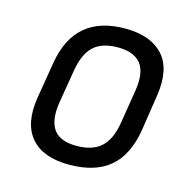

<svg xmlns="http://www.w3.org/2000/svg" viewBox="-82 -578 661 669"><g transform="rotate(15 248.5 -243.5)"><path d="M223 11Q129 11 85.5 -39.5Q42 -90 57 -185L79 -318Q109 -498 291 -498Q382 -498 427 -449.5Q472 -401 458 -304L438 -173Q423 -79 370 -34Q317 11 223 11ZM231 -59Q289 -59 320 -87.5Q351 -116 361 -179L380 -297Q391 -365 366 -396.5Q341 -428 283 -428Q225 -428 195 -399.5Q165 -371 155 -309L135 -189Q125 -125 148 -92Q171 -59 231 -59Z"/></g></svg>

Font: Sofia Sans Semi Condensed
Style: Italic
Weight: 400
Italic angle: -9°
Designer: Botio Nikoltchev, Ani Petrova
Foundry: lettersoup
Version: Version 4.101